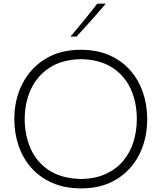

<svg xmlns="http://www.w3.org/2000/svg" viewBox="-20 -1017 880 1047"><path d="M423.8 10.3Q333.5 10.3 265.1 -19.8Q196.8 -49.8 150.6 -102.1Q104.5 -154.3 81.3 -222.7Q58.1 -291 58.1 -367.7Q58.1 -474.1 101.8 -559.8Q145.5 -645.5 226.8 -695.6Q308.1 -745.6 421.4 -745.6Q507.8 -745.6 575.2 -716.3Q642.6 -687 688.7 -635.3Q734.9 -583.5 758.8 -514.9Q782.7 -446.3 782.7 -367.7Q782.7 -259.8 739.3 -174.1Q695.8 -88.4 615.2 -39.1Q534.7 10.3 423.8 10.3ZM421.9 -41Q502 -42.5 559.3 -69.6Q616.7 -96.7 653.8 -142.1Q690.9 -187.5 708.5 -245.6Q726.1 -303.7 726.1 -367.7Q726.1 -460.4 692.1 -533.4Q658.2 -606.4 590.6 -649.4Q522.9 -692.4 421.9 -694.3Q317.4 -692.4 249.3 -647.2Q181.2 -602.1 147.9 -528.6Q114.7 -455.1 114.7 -367.7Q114.7 -280.3 147 -206.8Q179.2 -133.3 247.3 -88.4Q315.4 -43.5 421.9 -41ZM364.3 -816.9Q401.9 -861.8 438.7 -906.7Q475.6 -951.7 510.3 -997.1H557.1Q518.6 -951.7 478.8 -907.2Q439 -862.8 397.9 -817.9Z"/></svg>

Font: Pinar-DS3-FD Light
Style: Regular
Weight: 300
Designer: Amin Abedi
Version: Version 3.000